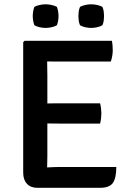

<svg xmlns="http://www.w3.org/2000/svg" viewBox="-20 -873 607 894"><path d="M88 -676.5 94.5 -683H199.5V-589Q199.5 -568 200 -554.2Q200.5 -540.5 200.5 -520V-147Q200.5 -133 200 -120.8Q199.5 -108.5 199.5 -93.5V1.5H153.5Q123 1.5 105.5 -17.2Q88 -36 88 -68.5ZM446 -392Q449 -381 450.5 -367.5Q452 -354 452 -344.5Q452 -335 450.5 -322Q449 -309 446 -297.5H263.5Q252 -297.5 233.5 -297.8Q215 -298 195.5 -298.2Q176 -298.5 161 -298.5V-390.5Q176 -391 195.5 -391.2Q215 -391.5 233.5 -391.8Q252 -392 263.5 -392ZM501 -683Q503.5 -670.5 504.2 -659Q505 -647.5 505 -638Q505 -628 502.8 -613.8Q500.5 -599.5 496 -586.5H263.5Q252 -586.5 233.5 -586.5Q215 -586.5 195.5 -587Q176 -587.5 161 -588V-683ZM521.5 -95.5Q521.5 -44.5 505.8 -21.5Q490 1.5 446 1.5H161V-91Q186 -92.5 210.5 -94Q235 -95.5 266.5 -95.5ZM405 -743Q391 -743 376.8 -746.2Q362.5 -749.5 352.5 -755.5Q348 -766 346.5 -777.5Q345 -789 345 -798Q345 -807.5 346.5 -818.8Q348 -830 352.5 -841Q362.5 -846.5 376.8 -849.8Q391 -853 405 -853Q418 -853 432.5 -849.8Q447 -846.5 457 -841Q461.5 -830 463 -818.8Q464.5 -807.5 464.5 -798Q464.5 -789 463 -777.5Q461.5 -766 457 -755.5Q447 -749.5 432.5 -746.2Q418 -743 405 -743ZM192.5 -743Q179 -743 164.5 -746.2Q150 -749.5 140 -755.5Q136 -766 134.2 -777.5Q132.5 -789 132.5 -798Q132.5 -807.5 134.2 -818.8Q136 -830 140 -841Q150 -846.5 164.5 -849.8Q179 -853 192.5 -853Q205.5 -853 220.2 -849.8Q235 -846.5 245 -841Q249 -830 250.8 -818.8Q252.5 -807.5 252.5 -798Q252.5 -789 250.8 -777.5Q249 -766 245 -755.5Q235 -749.5 220.2 -746.2Q205.5 -743 192.5 -743Z"/></svg>

Font: Signika Negative Light Medium
Style: Regular
Weight: 500
Version: Version 2.001